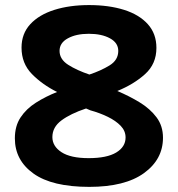

<svg xmlns="http://www.w3.org/2000/svg" viewBox="-20 -727 700 757"><path d="M331.1 -707Q409.2 -707 469 -688.2Q528.8 -669.4 562.7 -631.8Q596.7 -594.2 596.7 -538.1Q596.7 -475.1 552 -434.8Q507.3 -394.5 442.4 -368.2Q489.3 -348.6 530.5 -323.5Q571.8 -298.3 597.2 -264.4Q622.6 -230.5 622.6 -184.1Q622.6 -98.6 547.6 -44.4Q472.7 9.8 332 9.8Q185.5 9.8 112.1 -42.7Q38.6 -95.2 38.6 -181.6Q38.6 -230 61 -263.9Q83.5 -297.9 121.3 -322Q159.2 -346.2 205.1 -364.3Q146.5 -393.6 105.7 -435.3Q64.9 -477.1 64.9 -539.1Q64.9 -594.2 99.4 -631.6Q133.8 -668.9 194.1 -688Q254.4 -707 331.1 -707ZM330.1 -593.8Q280.3 -593.8 247.6 -575.9Q214.8 -558.1 214.8 -526.4Q214.8 -493.2 249 -471.4Q283.2 -449.7 332.5 -433.1Q377.9 -448.2 412.1 -469.2Q446.3 -490.2 446.3 -526.4Q446.3 -558.1 413.6 -575.9Q380.9 -593.8 330.1 -593.8ZM186.5 -186.5Q186.5 -150.4 222.4 -127Q258.3 -103.5 329.6 -103.5Q401.4 -103.5 438.2 -125.7Q475.1 -147.9 475.1 -185.1Q475.1 -210.9 455.8 -231Q436.5 -251 405 -266.4Q373.5 -281.7 336.4 -292L319.3 -299.3Q257.8 -278.8 222.2 -252.2Q186.5 -225.6 186.5 -186.5Z"/></svg>

Font: Lunasima
Style: Bold
Weight: 700
Designer: The DocRepair Project, Monotype Design Team
Foundry: Google
Version: Version 2.009